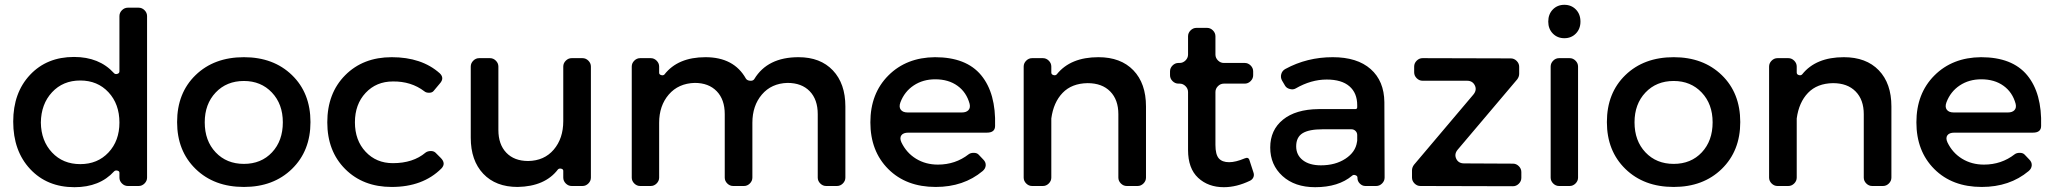

<svg xmlns="http://www.w3.org/2000/svg" viewBox="-20 -774 8548 799"><path d="M557 -742Q571 -742 581.5 -731.5Q592 -721 592 -707V-35Q592 -21 581.5 -10.5Q571 0 557 0H512Q498 0 487.5 -10.5Q477 -21 477 -35V-55Q477 -62 468.5 -64Q460 -66 455 -61Q395 5 290 5Q176 5 105.5 -70.5Q35 -146 35 -268Q35 -388 105 -462.5Q175 -537 288 -537Q393 -537 454 -470Q459 -464 468 -466.5Q477 -469 477 -477V-707Q477 -721 487.5 -731.5Q498 -742 512 -742ZM477 -264Q477 -341 431.5 -390Q386 -439 314 -439Q242 -439 196.5 -390Q151 -341 150 -264Q151 -188 196.5 -139.5Q242 -91 314 -91Q386 -91 431.5 -139.5Q477 -188 477 -264Z M995 -536Q1118 -536 1195 -461.5Q1272 -387 1272 -266Q1272 -146 1195 -71Q1118 4 995 4Q871 4 794 -71Q717 -146 717 -266Q717 -387 794 -461.5Q871 -536 995 -536ZM995 -437Q923 -437 877.5 -389Q832 -341 832 -265Q832 -188 877.5 -140Q923 -92 995 -92Q1067 -92 1112 -140Q1157 -188 1157 -265Q1157 -341 1111.5 -389Q1066 -437 995 -437Z M1610 -536Q1735 -536 1810 -469Q1831 -449 1810 -426L1784 -395Q1778 -388 1765.5 -388Q1753 -388 1746 -394Q1691 -436 1615 -435Q1546 -435 1501.5 -387.5Q1457 -340 1457 -265Q1457 -190 1501.5 -142.5Q1546 -95 1615 -95Q1699 -95 1751 -139Q1759 -145 1771.5 -145.5Q1784 -146 1792 -139L1814 -117Q1837 -94 1817 -73Q1740 4 1610 4Q1491 4 1416.5 -70.5Q1342 -145 1342 -265Q1342 -386 1416.5 -461Q1491 -536 1610 -536Z M2404 -532Q2418 -532 2428.5 -521.5Q2439 -511 2439 -497V-35Q2439 -21 2428.5 -10.5Q2418 0 2404 0H2359Q2345 0 2334.5 -10.5Q2324 -21 2324 -35V-63Q2324 -70 2315.5 -72Q2307 -74 2302 -69Q2248 2 2134 4Q2043 4 1991 -51Q1939 -106 1939 -201V-497Q1939 -511 1949.5 -521.5Q1960 -532 1974 -532H2019Q2033 -532 2043.5 -521.5Q2054 -511 2054 -497V-233Q2054 -173 2087 -138.5Q2120 -104 2178 -104Q2245 -105 2284.5 -151.5Q2324 -198 2324 -270V-497Q2324 -511 2334.5 -521.5Q2345 -532 2359 -532Z M3303 -536Q3394 -536 3446 -481Q3498 -426 3498 -331V-35Q3498 -21 3487.5 -10.5Q3477 0 3463 0H3418Q3404 0 3393.5 -10.5Q3383 -21 3383 -35V-299Q3383 -360 3349.5 -394.5Q3316 -429 3257 -429Q3190 -427 3150.5 -380.5Q3111 -334 3111 -263V-35Q3111 -21 3100.5 -10.5Q3090 0 3076 0H3031Q3017 0 3006.5 -10.5Q2996 -21 2996 -35V-299Q2996 -360 2962.5 -394.5Q2929 -429 2871 -429Q2803 -427 2763 -380.5Q2723 -334 2723 -263V-35Q2723 -21 2712.5 -10.5Q2702 0 2688 0H2644Q2630 0 2619.5 -10.5Q2609 -21 2609 -35V-497Q2609 -511 2619.5 -521.5Q2630 -532 2644 -532H2688Q2702 -532 2712.5 -521.5Q2723 -511 2723 -497V-471Q2723 -464 2731.5 -461.5Q2740 -459 2745 -464Q2801 -536 2916 -536Q3034 -536 3084 -447Q3089 -439 3101.5 -438Q3114 -437 3119 -445Q3174 -536 3303 -536Z M3871 -536Q4001 -536 4063 -461Q4125 -386 4121 -250Q4121 -222 4087 -222H3760Q3739 -222 3731 -211Q3723 -200 3731 -182Q3752 -138 3792 -113.5Q3832 -89 3883 -89Q3956 -89 4011 -132Q4019 -138 4032 -138Q4045 -138 4052 -131L4072 -110Q4083 -99 4082 -85.5Q4081 -72 4069 -62Q3990 4 3874 4Q3751 4 3676.5 -70.5Q3602 -145 3602 -265Q3602 -385 3677 -460Q3752 -535 3871 -536ZM3727 -348Q3720 -329 3728.5 -317.5Q3737 -306 3757 -306H3983Q4001 -306 4010 -315.5Q4019 -325 4015 -342Q4002 -390 3964.5 -417Q3927 -444 3872 -444Q3821 -444 3782.5 -418.5Q3744 -393 3727 -348Z M4506 -428Q4440 -427 4402 -387.5Q4364 -348 4355 -281V-35Q4355 -21 4344.5 -10.5Q4334 0 4320 0H4275Q4261 0 4250.5 -10.5Q4240 -21 4240 -35V-497Q4240 -511 4250.5 -521.5Q4261 -532 4275 -532H4320Q4334 -532 4344.5 -521.5Q4355 -511 4355 -497V-472Q4355 -464 4364 -461.5Q4373 -459 4378 -465Q4435 -536 4551 -536Q4644 -536 4696.5 -481.5Q4749 -427 4749 -331V-35Q4749 -21 4738.5 -10.5Q4728 0 4714 0H4669Q4655 0 4644.5 -10.5Q4634 -21 4634 -35V-299Q4634 -359 4600 -393.5Q4566 -428 4506 -428Z M5160 -115Q5176 -122 5180 -106L5196 -57Q5200 -46 5196 -36.5Q5192 -27 5182 -22Q5126 5 5073 5Q5008 5 4966 -34Q4924 -73 4924 -150V-391Q4924 -405 4913.5 -415.5Q4903 -426 4889 -426H4884Q4870 -426 4859.5 -436.5Q4849 -447 4849 -461V-477Q4849 -491 4859.5 -501.5Q4870 -512 4884 -512H4889Q4903 -512 4913.5 -522.5Q4924 -533 4924 -547V-623Q4924 -637 4934.5 -647.5Q4945 -658 4959 -658H5003Q5017 -658 5027.5 -647.5Q5038 -637 5038 -623V-547Q5038 -533 5048.5 -522.5Q5059 -512 5073 -512H5160Q5174 -512 5184.5 -501.5Q5195 -491 5195 -477V-461Q5195 -447 5184.5 -436.5Q5174 -426 5160 -426H5073Q5059 -426 5048.5 -415.5Q5038 -405 5038 -391V-171Q5038 -131 5052 -115Q5066 -99 5095 -99Q5122 -99 5160 -115Z M5662 0Q5649 0 5639 -10Q5629 -20 5629 -33V-35Q5629 -42 5620.5 -45Q5612 -48 5607 -43Q5550 5 5453 5Q5368 5 5317 -41.5Q5266 -88 5266 -160Q5266 -233 5319 -276Q5372 -319 5467 -320H5620Q5628 -320 5628 -328V-336Q5628 -387 5595.5 -415Q5563 -443 5501 -443Q5436 -443 5372 -406Q5362 -400 5348 -403.5Q5334 -407 5328 -417L5315 -439Q5308 -452 5312 -466Q5316 -480 5329 -487Q5419 -536 5526 -536Q5628 -536 5684 -486.5Q5740 -437 5741 -349L5742 -35Q5742 -21 5731.5 -10.5Q5721 0 5707 0ZM5477 -86Q5537 -86 5579 -113.5Q5621 -141 5627 -183L5628 -189V-212Q5628 -222 5621 -229Q5614 -236 5604 -236H5484Q5427 -236 5400.5 -219.5Q5374 -203 5374 -165Q5374 -129 5401.5 -107.5Q5429 -86 5477 -86Z M6302 -467Q6302 -455 6294 -444L6046 -151Q6031 -133 6040 -113.5Q6049 -94 6073 -94L6276 -93Q6290 -93 6300.5 -82.5Q6311 -72 6311 -58V-34Q6311 -20 6300.5 -9.5Q6290 1 6276 1L5891 0Q5877 0 5866.5 -10.5Q5856 -21 5856 -35V-65Q5856 -77 5864 -88L6111 -380Q6127 -399 6117.5 -418.5Q6108 -438 6085 -438H5900Q5886 -438 5875.5 -448.5Q5865 -459 5865 -473V-497Q5865 -511 5875.5 -521.5Q5886 -532 5900 -532L6267 -531Q6281 -531 6291.5 -520.5Q6302 -510 6302 -496Z M6557 -684Q6557 -654 6538 -634.5Q6519 -615 6490 -615Q6461 -615 6442 -634.5Q6423 -654 6423 -684Q6423 -715 6442 -734.5Q6461 -754 6490 -754Q6519 -754 6538 -734.5Q6557 -715 6557 -684ZM6547 -35Q6547 -21 6536.5 -10.5Q6526 0 6512 0H6468Q6454 0 6443.5 -10.5Q6433 -21 6433 -35V-497Q6433 -511 6443.5 -521.5Q6454 -532 6468 -532H6512Q6526 -532 6536.5 -521.5Q6547 -511 6547 -497Z M6945 -536Q7068 -536 7145 -461.5Q7222 -387 7222 -266Q7222 -146 7145 -71Q7068 4 6945 4Q6821 4 6744 -71Q6667 -146 6667 -266Q6667 -387 6744 -461.5Q6821 -536 6945 -536ZM6945 -437Q6873 -437 6827.5 -389Q6782 -341 6782 -265Q6782 -188 6827.5 -140Q6873 -92 6945 -92Q7017 -92 7062 -140Q7107 -188 7107 -265Q7107 -341 7061.5 -389Q7016 -437 6945 -437Z M7608 -428Q7542 -427 7504 -387.5Q7466 -348 7457 -281V-35Q7457 -21 7446.5 -10.5Q7436 0 7422 0H7377Q7363 0 7352.5 -10.5Q7342 -21 7342 -35V-497Q7342 -511 7352.5 -521.5Q7363 -532 7377 -532H7422Q7436 -532 7446.5 -521.5Q7457 -511 7457 -497V-472Q7457 -464 7466 -461.5Q7475 -459 7480 -465Q7537 -536 7653 -536Q7746 -536 7798.5 -481.5Q7851 -427 7851 -331V-35Q7851 -21 7840.5 -10.5Q7830 0 7816 0H7771Q7757 0 7746.5 -10.5Q7736 -21 7736 -35V-299Q7736 -359 7702 -393.5Q7668 -428 7608 -428Z M8224 -536Q8354 -536 8416 -461Q8478 -386 8474 -250Q8474 -222 8440 -222H8113Q8092 -222 8084 -211Q8076 -200 8084 -182Q8105 -138 8145 -113.5Q8185 -89 8236 -89Q8309 -89 8364 -132Q8372 -138 8385 -138Q8398 -138 8405 -131L8425 -110Q8436 -99 8435 -85.5Q8434 -72 8422 -62Q8343 4 8227 4Q8104 4 8029.5 -70.5Q7955 -145 7955 -265Q7955 -385 8030 -460Q8105 -535 8224 -536ZM8080 -348Q8073 -329 8081.5 -317.5Q8090 -306 8110 -306H8336Q8354 -306 8363 -315.5Q8372 -325 8368 -342Q8355 -390 8317.5 -417Q8280 -444 8225 -444Q8174 -444 8135.5 -418.5Q8097 -393 8080 -348Z"/></svg>

Font: Trueno
Style: Round
Weight: 400
Designer: Julieta Ulanovsky, Jasper
Foundry: Julieta Ulanovsky, Cannot Into Space Fonts
Version: Version 3.001